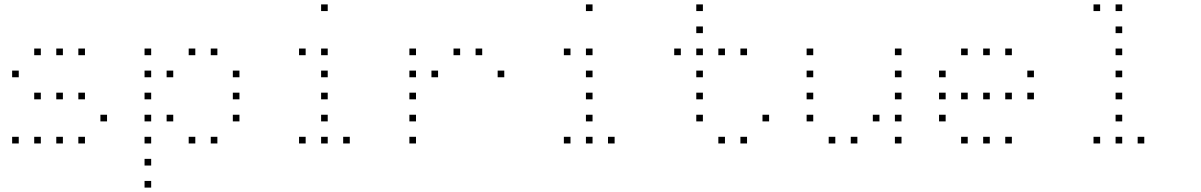

<svg xmlns="http://www.w3.org/2000/svg" viewBox="-20 -685 5440 870"><path d="M136 -465Q135 -465 135 -465Q135 -465 135 -464V-436Q135 -435 135 -435Q135 -435 136 -435H164Q165 -435 165 -435Q165 -435 165 -436V-464Q165 -465 165 -465Q165 -465 164 -465ZM236 -465Q235 -465 235 -465Q235 -465 235 -464V-436Q235 -435 235 -435Q235 -435 236 -435H264Q265 -435 265 -435Q265 -435 265 -436V-464Q265 -465 265 -465Q265 -465 264 -465ZM336 -465Q335 -465 335 -465Q335 -465 335 -464V-436Q335 -435 335 -435Q335 -435 336 -435H364Q365 -435 365 -435Q365 -435 365 -436V-464Q365 -465 365 -465Q365 -465 364 -465ZM36 -365Q35 -365 35 -365Q35 -365 35 -364V-336Q35 -335 35 -335Q35 -335 36 -335H64Q65 -335 65 -335Q65 -335 65 -336V-364Q65 -365 65 -365Q65 -365 64 -365ZM136 -265Q135 -265 135 -265Q135 -265 135 -264V-236Q135 -235 135 -235Q135 -235 136 -235H164Q165 -235 165 -235Q165 -235 165 -236V-264Q165 -265 165 -265Q165 -265 164 -265ZM236 -265Q235 -265 235 -265Q235 -265 235 -264V-236Q235 -235 235 -235Q235 -235 236 -235H264Q265 -235 265 -235Q265 -235 265 -236V-264Q265 -265 265 -265Q265 -265 264 -265ZM336 -265Q335 -265 335 -265Q335 -265 335 -264V-236Q335 -235 335 -235Q335 -235 336 -235H364Q365 -235 365 -235Q365 -235 365 -236V-264Q365 -265 365 -265Q365 -265 364 -265ZM436 -165Q435 -165 435 -165Q435 -165 435 -164V-136Q435 -135 435 -135Q435 -135 436 -135H464Q465 -135 465 -135Q465 -135 465 -136V-164Q465 -165 465 -165Q465 -165 464 -165ZM36 -65Q35 -65 35 -65Q35 -65 35 -64V-36Q35 -35 35 -35Q35 -35 36 -35H64Q65 -35 65 -35Q65 -35 65 -36V-64Q65 -65 65 -65Q65 -65 64 -65ZM136 -65Q135 -65 135 -65Q135 -65 135 -64V-36Q135 -35 135 -35Q135 -35 136 -35H164Q165 -35 165 -35Q165 -35 165 -36V-64Q165 -65 165 -65Q165 -65 164 -65ZM236 -65Q235 -65 235 -65Q235 -65 235 -64V-36Q235 -35 235 -35Q235 -35 236 -35H264Q265 -35 265 -35Q265 -35 265 -36V-64Q265 -65 265 -65Q265 -65 264 -65ZM336 -65Q335 -65 335 -65Q335 -65 335 -64V-36Q335 -35 335 -35Q335 -35 336 -35H364Q365 -35 365 -35Q365 -35 365 -36V-64Q365 -65 365 -65Q365 -65 364 -65Z M636 -465Q635 -465 635 -465Q635 -465 635 -464V-436Q635 -435 635 -435Q635 -435 636 -435H664Q665 -435 665 -435Q665 -435 665 -436V-464Q665 -465 665 -465Q665 -465 664 -465ZM836 -465Q835 -465 835 -465Q835 -465 835 -464V-436Q835 -435 835 -435Q835 -435 836 -435H864Q865 -435 865 -435Q865 -435 865 -436V-464Q865 -465 865 -465Q865 -465 864 -465ZM936 -465Q935 -465 935 -465Q935 -465 935 -464V-436Q935 -435 935 -435Q935 -435 936 -435H964Q965 -435 965 -435Q965 -435 965 -436V-464Q965 -465 965 -465Q965 -465 964 -465ZM636 -365Q635 -365 635 -365Q635 -365 635 -364V-336Q635 -335 635 -335Q635 -335 636 -335H664Q665 -335 665 -335Q665 -335 665 -336V-364Q665 -365 665 -365Q665 -365 664 -365ZM736 -365Q735 -365 735 -365Q735 -365 735 -364V-336Q735 -335 735 -335Q735 -335 736 -335H764Q765 -335 765 -335Q765 -335 765 -336V-364Q765 -365 765 -365Q765 -365 764 -365ZM1036 -365Q1035 -365 1035 -365Q1035 -365 1035 -364V-336Q1035 -335 1035 -335Q1035 -335 1036 -335H1064Q1065 -335 1065 -335Q1065 -335 1065 -336V-364Q1065 -365 1065 -365Q1065 -365 1064 -365ZM636 -265Q635 -265 635 -265Q635 -265 635 -264V-236Q635 -235 635 -235Q635 -235 636 -235H664Q665 -235 665 -235Q665 -235 665 -236V-264Q665 -265 665 -265Q665 -265 664 -265ZM1036 -265Q1035 -265 1035 -265Q1035 -265 1035 -264V-236Q1035 -235 1035 -235Q1035 -235 1036 -235H1064Q1065 -235 1065 -235Q1065 -235 1065 -236V-264Q1065 -265 1065 -265Q1065 -265 1064 -265ZM636 -165Q635 -165 635 -165Q635 -165 635 -164V-136Q635 -135 635 -135Q635 -135 636 -135H664Q665 -135 665 -135Q665 -135 665 -136V-164Q665 -165 665 -165Q665 -165 664 -165ZM736 -165Q735 -165 735 -165Q735 -165 735 -164V-136Q735 -135 735 -135Q735 -135 736 -135H764Q765 -135 765 -135Q765 -135 765 -136V-164Q765 -165 765 -165Q765 -165 764 -165ZM1036 -165Q1035 -165 1035 -165Q1035 -165 1035 -164V-136Q1035 -135 1035 -135Q1035 -135 1036 -135H1064Q1065 -135 1065 -135Q1065 -135 1065 -136V-164Q1065 -165 1065 -165Q1065 -165 1064 -165ZM636 -65Q635 -65 635 -65Q635 -65 635 -64V-36Q635 -35 635 -35Q635 -35 636 -35H664Q665 -35 665 -35Q665 -35 665 -36V-64Q665 -65 665 -65Q665 -65 664 -65ZM836 -65Q835 -65 835 -65Q835 -65 835 -64V-36Q835 -35 835 -35Q835 -35 836 -35H864Q865 -35 865 -35Q865 -35 865 -36V-64Q865 -65 865 -65Q865 -65 864 -65ZM936 -65Q935 -65 935 -65Q935 -65 935 -64V-36Q935 -35 935 -35Q935 -35 936 -35H964Q965 -35 965 -35Q965 -35 965 -36V-64Q965 -65 965 -65Q965 -65 964 -65ZM636 35Q635 35 635 35Q635 35 635 36V64Q635 65 635 65Q635 65 636 65H664Q665 65 665 65Q665 65 665 64V36Q665 35 665 35Q665 35 664 35ZM636 135Q635 135 635 135Q635 135 635 136V164Q635 165 635 165Q635 165 636 165H664Q665 165 665 165Q665 165 665 164V136Q665 135 665 135Q665 135 664 135Z M1436 -665Q1435 -665 1435 -665Q1435 -665 1435 -664V-636Q1435 -635 1435 -635Q1435 -635 1436 -635H1464Q1465 -635 1465 -635Q1465 -635 1465 -636V-664Q1465 -665 1465 -665Q1465 -665 1464 -665ZM1336 -465Q1335 -465 1335 -465Q1335 -465 1335 -464V-436Q1335 -435 1335 -435Q1335 -435 1336 -435H1364Q1365 -435 1365 -435Q1365 -435 1365 -436V-464Q1365 -465 1365 -465Q1365 -465 1364 -465ZM1436 -465Q1435 -465 1435 -465Q1435 -465 1435 -464V-436Q1435 -435 1435 -435Q1435 -435 1436 -435H1464Q1465 -435 1465 -435Q1465 -435 1465 -436V-464Q1465 -465 1465 -465Q1465 -465 1464 -465ZM1436 -365Q1435 -365 1435 -365Q1435 -365 1435 -364V-336Q1435 -335 1435 -335Q1435 -335 1436 -335H1464Q1465 -335 1465 -335Q1465 -335 1465 -336V-364Q1465 -365 1465 -365Q1465 -365 1464 -365ZM1436 -265Q1435 -265 1435 -265Q1435 -265 1435 -264V-236Q1435 -235 1435 -235Q1435 -235 1436 -235H1464Q1465 -235 1465 -235Q1465 -235 1465 -236V-264Q1465 -265 1465 -265Q1465 -265 1464 -265ZM1436 -165Q1435 -165 1435 -165Q1435 -165 1435 -164V-136Q1435 -135 1435 -135Q1435 -135 1436 -135H1464Q1465 -135 1465 -135Q1465 -135 1465 -136V-164Q1465 -165 1465 -165Q1465 -165 1464 -165ZM1336 -65Q1335 -65 1335 -65Q1335 -65 1335 -64V-36Q1335 -35 1335 -35Q1335 -35 1336 -35H1364Q1365 -35 1365 -35Q1365 -35 1365 -36V-64Q1365 -65 1365 -65Q1365 -65 1364 -65ZM1436 -65Q1435 -65 1435 -65Q1435 -65 1435 -64V-36Q1435 -35 1435 -35Q1435 -35 1436 -35H1464Q1465 -35 1465 -35Q1465 -35 1465 -36V-64Q1465 -65 1465 -65Q1465 -65 1464 -65ZM1536 -65Q1535 -65 1535 -65Q1535 -65 1535 -64V-36Q1535 -35 1535 -35Q1535 -35 1536 -35H1564Q1565 -35 1565 -35Q1565 -35 1565 -36V-64Q1565 -65 1565 -65Q1565 -65 1564 -65Z M1836 -465Q1835 -465 1835 -465Q1835 -465 1835 -464V-436Q1835 -435 1835 -435Q1835 -435 1836 -435H1864Q1865 -435 1865 -435Q1865 -435 1865 -436V-464Q1865 -465 1865 -465Q1865 -465 1864 -465ZM2036 -465Q2035 -465 2035 -465Q2035 -465 2035 -464V-436Q2035 -435 2035 -435Q2035 -435 2036 -435H2064Q2065 -435 2065 -435Q2065 -435 2065 -436V-464Q2065 -465 2065 -465Q2065 -465 2064 -465ZM2136 -465Q2135 -465 2135 -465Q2135 -465 2135 -464V-436Q2135 -435 2135 -435Q2135 -435 2136 -435H2164Q2165 -435 2165 -435Q2165 -435 2165 -436V-464Q2165 -465 2165 -465Q2165 -465 2164 -465ZM1836 -365Q1835 -365 1835 -365Q1835 -365 1835 -364V-336Q1835 -335 1835 -335Q1835 -335 1836 -335H1864Q1865 -335 1865 -335Q1865 -335 1865 -336V-364Q1865 -365 1865 -365Q1865 -365 1864 -365ZM1936 -365Q1935 -365 1935 -365Q1935 -365 1935 -364V-336Q1935 -335 1935 -335Q1935 -335 1936 -335H1964Q1965 -335 1965 -335Q1965 -335 1965 -336V-364Q1965 -365 1965 -365Q1965 -365 1964 -365ZM2236 -365Q2235 -365 2235 -365Q2235 -365 2235 -364V-336Q2235 -335 2235 -335Q2235 -335 2236 -335H2264Q2265 -335 2265 -335Q2265 -335 2265 -336V-364Q2265 -365 2265 -365Q2265 -365 2264 -365ZM1836 -265Q1835 -265 1835 -265Q1835 -265 1835 -264V-236Q1835 -235 1835 -235Q1835 -235 1836 -235H1864Q1865 -235 1865 -235Q1865 -235 1865 -236V-264Q1865 -265 1865 -265Q1865 -265 1864 -265ZM1836 -165Q1835 -165 1835 -165Q1835 -165 1835 -164V-136Q1835 -135 1835 -135Q1835 -135 1836 -135H1864Q1865 -135 1865 -135Q1865 -135 1865 -136V-164Q1865 -165 1865 -165Q1865 -165 1864 -165ZM1836 -65Q1835 -65 1835 -65Q1835 -65 1835 -64V-36Q1835 -35 1835 -35Q1835 -35 1836 -35H1864Q1865 -35 1865 -35Q1865 -35 1865 -36V-64Q1865 -65 1865 -65Q1865 -65 1864 -65Z M2636 -665Q2635 -665 2635 -665Q2635 -665 2635 -664V-636Q2635 -635 2635 -635Q2635 -635 2636 -635H2664Q2665 -635 2665 -635Q2665 -635 2665 -636V-664Q2665 -665 2665 -665Q2665 -665 2664 -665ZM2536 -465Q2535 -465 2535 -465Q2535 -465 2535 -464V-436Q2535 -435 2535 -435Q2535 -435 2536 -435H2564Q2565 -435 2565 -435Q2565 -435 2565 -436V-464Q2565 -465 2565 -465Q2565 -465 2564 -465ZM2636 -465Q2635 -465 2635 -465Q2635 -465 2635 -464V-436Q2635 -435 2635 -435Q2635 -435 2636 -435H2664Q2665 -435 2665 -435Q2665 -435 2665 -436V-464Q2665 -465 2665 -465Q2665 -465 2664 -465ZM2636 -365Q2635 -365 2635 -365Q2635 -365 2635 -364V-336Q2635 -335 2635 -335Q2635 -335 2636 -335H2664Q2665 -335 2665 -335Q2665 -335 2665 -336V-364Q2665 -365 2665 -365Q2665 -365 2664 -365ZM2636 -265Q2635 -265 2635 -265Q2635 -265 2635 -264V-236Q2635 -235 2635 -235Q2635 -235 2636 -235H2664Q2665 -235 2665 -235Q2665 -235 2665 -236V-264Q2665 -265 2665 -265Q2665 -265 2664 -265ZM2636 -165Q2635 -165 2635 -165Q2635 -165 2635 -164V-136Q2635 -135 2635 -135Q2635 -135 2636 -135H2664Q2665 -135 2665 -135Q2665 -135 2665 -136V-164Q2665 -165 2665 -165Q2665 -165 2664 -165ZM2536 -65Q2535 -65 2535 -65Q2535 -65 2535 -64V-36Q2535 -35 2535 -35Q2535 -35 2536 -35H2564Q2565 -35 2565 -35Q2565 -35 2565 -36V-64Q2565 -65 2565 -65Q2565 -65 2564 -65ZM2636 -65Q2635 -65 2635 -65Q2635 -65 2635 -64V-36Q2635 -35 2635 -35Q2635 -35 2636 -35H2664Q2665 -35 2665 -35Q2665 -35 2665 -36V-64Q2665 -65 2665 -65Q2665 -65 2664 -65ZM2736 -65Q2735 -65 2735 -65Q2735 -65 2735 -64V-36Q2735 -35 2735 -35Q2735 -35 2736 -35H2764Q2765 -35 2765 -35Q2765 -35 2765 -36V-64Q2765 -65 2765 -65Q2765 -65 2764 -65Z M3136 -665Q3135 -665 3135 -665Q3135 -665 3135 -664V-636Q3135 -635 3135 -635Q3135 -635 3136 -635H3164Q3165 -635 3165 -635Q3165 -635 3165 -636V-664Q3165 -665 3165 -665Q3165 -665 3164 -665ZM3136 -565Q3135 -565 3135 -565Q3135 -565 3135 -564V-536Q3135 -535 3135 -535Q3135 -535 3136 -535H3164Q3165 -535 3165 -535Q3165 -535 3165 -536V-564Q3165 -565 3165 -565Q3165 -565 3164 -565ZM3036 -465Q3035 -465 3035 -465Q3035 -465 3035 -464V-436Q3035 -435 3035 -435Q3035 -435 3036 -435H3064Q3065 -435 3065 -435Q3065 -435 3065 -436V-464Q3065 -465 3065 -465Q3065 -465 3064 -465ZM3136 -465Q3135 -465 3135 -465Q3135 -465 3135 -464V-436Q3135 -435 3135 -435Q3135 -435 3136 -435H3164Q3165 -435 3165 -435Q3165 -435 3165 -436V-464Q3165 -465 3165 -465Q3165 -465 3164 -465ZM3236 -465Q3235 -465 3235 -465Q3235 -465 3235 -464V-436Q3235 -435 3235 -435Q3235 -435 3236 -435H3264Q3265 -435 3265 -435Q3265 -435 3265 -436V-464Q3265 -465 3265 -465Q3265 -465 3264 -465ZM3336 -465Q3335 -465 3335 -465Q3335 -465 3335 -464V-436Q3335 -435 3335 -435Q3335 -435 3336 -435H3364Q3365 -435 3365 -435Q3365 -435 3365 -436V-464Q3365 -465 3365 -465Q3365 -465 3364 -465ZM3136 -365Q3135 -365 3135 -365Q3135 -365 3135 -364V-336Q3135 -335 3135 -335Q3135 -335 3136 -335H3164Q3165 -335 3165 -335Q3165 -335 3165 -336V-364Q3165 -365 3165 -365Q3165 -365 3164 -365ZM3136 -265Q3135 -265 3135 -265Q3135 -265 3135 -264V-236Q3135 -235 3135 -235Q3135 -235 3136 -235H3164Q3165 -235 3165 -235Q3165 -235 3165 -236V-264Q3165 -265 3165 -265Q3165 -265 3164 -265ZM3136 -165Q3135 -165 3135 -165Q3135 -165 3135 -164V-136Q3135 -135 3135 -135Q3135 -135 3136 -135H3164Q3165 -135 3165 -135Q3165 -135 3165 -136V-164Q3165 -165 3165 -165Q3165 -165 3164 -165ZM3436 -165Q3435 -165 3435 -165Q3435 -165 3435 -164V-136Q3435 -135 3435 -135Q3435 -135 3436 -135H3464Q3465 -135 3465 -135Q3465 -135 3465 -136V-164Q3465 -165 3465 -165Q3465 -165 3464 -165ZM3236 -65Q3235 -65 3235 -65Q3235 -65 3235 -64V-36Q3235 -35 3235 -35Q3235 -35 3236 -35H3264Q3265 -35 3265 -35Q3265 -35 3265 -36V-64Q3265 -65 3265 -65Q3265 -65 3264 -65ZM3336 -65Q3335 -65 3335 -65Q3335 -65 3335 -64V-36Q3335 -35 3335 -35Q3335 -35 3336 -35H3364Q3365 -35 3365 -35Q3365 -35 3365 -36V-64Q3365 -65 3365 -65Q3365 -65 3364 -65Z M3636 -465Q3635 -465 3635 -465Q3635 -465 3635 -464V-436Q3635 -435 3635 -435Q3635 -435 3636 -435H3664Q3665 -435 3665 -435Q3665 -435 3665 -436V-464Q3665 -465 3665 -465Q3665 -465 3664 -465ZM4036 -465Q4035 -465 4035 -465Q4035 -465 4035 -464V-436Q4035 -435 4035 -435Q4035 -435 4036 -435H4064Q4065 -435 4065 -435Q4065 -435 4065 -436V-464Q4065 -465 4065 -465Q4065 -465 4064 -465ZM3636 -365Q3635 -365 3635 -365Q3635 -365 3635 -364V-336Q3635 -335 3635 -335Q3635 -335 3636 -335H3664Q3665 -335 3665 -335Q3665 -335 3665 -336V-364Q3665 -365 3665 -365Q3665 -365 3664 -365ZM4036 -365Q4035 -365 4035 -365Q4035 -365 4035 -364V-336Q4035 -335 4035 -335Q4035 -335 4036 -335H4064Q4065 -335 4065 -335Q4065 -335 4065 -336V-364Q4065 -365 4065 -365Q4065 -365 4064 -365ZM3636 -265Q3635 -265 3635 -265Q3635 -265 3635 -264V-236Q3635 -235 3635 -235Q3635 -235 3636 -235H3664Q3665 -235 3665 -235Q3665 -235 3665 -236V-264Q3665 -265 3665 -265Q3665 -265 3664 -265ZM4036 -265Q4035 -265 4035 -265Q4035 -265 4035 -264V-236Q4035 -235 4035 -235Q4035 -235 4036 -235H4064Q4065 -235 4065 -235Q4065 -235 4065 -236V-264Q4065 -265 4065 -265Q4065 -265 4064 -265ZM3636 -165Q3635 -165 3635 -165Q3635 -165 3635 -164V-136Q3635 -135 3635 -135Q3635 -135 3636 -135H3664Q3665 -135 3665 -135Q3665 -135 3665 -136V-164Q3665 -165 3665 -165Q3665 -165 3664 -165ZM3936 -165Q3935 -165 3935 -165Q3935 -165 3935 -164V-136Q3935 -135 3935 -135Q3935 -135 3936 -135H3964Q3965 -135 3965 -135Q3965 -135 3965 -136V-164Q3965 -165 3965 -165Q3965 -165 3964 -165ZM4036 -165Q4035 -165 4035 -165Q4035 -165 4035 -164V-136Q4035 -135 4035 -135Q4035 -135 4036 -135H4064Q4065 -135 4065 -135Q4065 -135 4065 -136V-164Q4065 -165 4065 -165Q4065 -165 4064 -165ZM3736 -65Q3735 -65 3735 -65Q3735 -65 3735 -64V-36Q3735 -35 3735 -35Q3735 -35 3736 -35H3764Q3765 -35 3765 -35Q3765 -35 3765 -36V-64Q3765 -65 3765 -65Q3765 -65 3764 -65ZM3836 -65Q3835 -65 3835 -65Q3835 -65 3835 -64V-36Q3835 -35 3835 -35Q3835 -35 3836 -35H3864Q3865 -35 3865 -35Q3865 -35 3865 -36V-64Q3865 -65 3865 -65Q3865 -65 3864 -65ZM4036 -65Q4035 -65 4035 -65Q4035 -65 4035 -64V-36Q4035 -35 4035 -35Q4035 -35 4036 -35H4064Q4065 -35 4065 -35Q4065 -35 4065 -36V-64Q4065 -65 4065 -65Q4065 -65 4064 -65Z M4336 -465Q4335 -465 4335 -465Q4335 -465 4335 -464V-436Q4335 -435 4335 -435Q4335 -435 4336 -435H4364Q4365 -435 4365 -435Q4365 -435 4365 -436V-464Q4365 -465 4365 -465Q4365 -465 4364 -465ZM4436 -465Q4435 -465 4435 -465Q4435 -465 4435 -464V-436Q4435 -435 4435 -435Q4435 -435 4436 -435H4464Q4465 -435 4465 -435Q4465 -435 4465 -436V-464Q4465 -465 4465 -465Q4465 -465 4464 -465ZM4536 -465Q4535 -465 4535 -465Q4535 -465 4535 -464V-436Q4535 -435 4535 -435Q4535 -435 4536 -435H4564Q4565 -435 4565 -435Q4565 -435 4565 -436V-464Q4565 -465 4565 -465Q4565 -465 4564 -465ZM4236 -365Q4235 -365 4235 -365Q4235 -365 4235 -364V-336Q4235 -335 4235 -335Q4235 -335 4236 -335H4264Q4265 -335 4265 -335Q4265 -335 4265 -336V-364Q4265 -365 4265 -365Q4265 -365 4264 -365ZM4636 -365Q4635 -365 4635 -365Q4635 -365 4635 -364V-336Q4635 -335 4635 -335Q4635 -335 4636 -335H4664Q4665 -335 4665 -335Q4665 -335 4665 -336V-364Q4665 -365 4665 -365Q4665 -365 4664 -365ZM4236 -265Q4235 -265 4235 -265Q4235 -265 4235 -264V-236Q4235 -235 4235 -235Q4235 -235 4236 -235H4264Q4265 -235 4265 -235Q4265 -235 4265 -236V-264Q4265 -265 4265 -265Q4265 -265 4264 -265ZM4336 -265Q4335 -265 4335 -265Q4335 -265 4335 -264V-236Q4335 -235 4335 -235Q4335 -235 4336 -235H4364Q4365 -235 4365 -235Q4365 -235 4365 -236V-264Q4365 -265 4365 -265Q4365 -265 4364 -265ZM4436 -265Q4435 -265 4435 -265Q4435 -265 4435 -264V-236Q4435 -235 4435 -235Q4435 -235 4436 -235H4464Q4465 -235 4465 -235Q4465 -235 4465 -236V-264Q4465 -265 4465 -265Q4465 -265 4464 -265ZM4536 -265Q4535 -265 4535 -265Q4535 -265 4535 -264V-236Q4535 -235 4535 -235Q4535 -235 4536 -235H4564Q4565 -235 4565 -235Q4565 -235 4565 -236V-264Q4565 -265 4565 -265Q4565 -265 4564 -265ZM4636 -265Q4635 -265 4635 -265Q4635 -265 4635 -264V-236Q4635 -235 4635 -235Q4635 -235 4636 -235H4664Q4665 -235 4665 -235Q4665 -235 4665 -236V-264Q4665 -265 4665 -265Q4665 -265 4664 -265ZM4236 -165Q4235 -165 4235 -165Q4235 -165 4235 -164V-136Q4235 -135 4235 -135Q4235 -135 4236 -135H4264Q4265 -135 4265 -135Q4265 -135 4265 -136V-164Q4265 -165 4265 -165Q4265 -165 4264 -165ZM4336 -65Q4335 -65 4335 -65Q4335 -65 4335 -64V-36Q4335 -35 4335 -35Q4335 -35 4336 -35H4364Q4365 -35 4365 -35Q4365 -35 4365 -36V-64Q4365 -65 4365 -65Q4365 -65 4364 -65ZM4436 -65Q4435 -65 4435 -65Q4435 -65 4435 -64V-36Q4435 -35 4435 -35Q4435 -35 4436 -35H4464Q4465 -35 4465 -35Q4465 -35 4465 -36V-64Q4465 -65 4465 -65Q4465 -65 4464 -65ZM4536 -65Q4535 -65 4535 -65Q4535 -65 4535 -64V-36Q4535 -35 4535 -35Q4535 -35 4536 -35H4564Q4565 -35 4565 -35Q4565 -35 4565 -36V-64Q4565 -65 4565 -65Q4565 -65 4564 -65Z M4936 -665Q4935 -665 4935 -665Q4935 -665 4935 -664V-636Q4935 -635 4935 -635Q4935 -635 4936 -635H4964Q4965 -635 4965 -635Q4965 -635 4965 -636V-664Q4965 -665 4965 -665Q4965 -665 4964 -665ZM5036 -665Q5035 -665 5035 -665Q5035 -665 5035 -664V-636Q5035 -635 5035 -635Q5035 -635 5036 -635H5064Q5065 -635 5065 -635Q5065 -635 5065 -636V-664Q5065 -665 5065 -665Q5065 -665 5064 -665ZM5036 -565Q5035 -565 5035 -565Q5035 -565 5035 -564V-536Q5035 -535 5035 -535Q5035 -535 5036 -535H5064Q5065 -535 5065 -535Q5065 -535 5065 -536V-564Q5065 -565 5065 -565Q5065 -565 5064 -565ZM5036 -465Q5035 -465 5035 -465Q5035 -465 5035 -464V-436Q5035 -435 5035 -435Q5035 -435 5036 -435H5064Q5065 -435 5065 -435Q5065 -435 5065 -436V-464Q5065 -465 5065 -465Q5065 -465 5064 -465ZM5036 -365Q5035 -365 5035 -365Q5035 -365 5035 -364V-336Q5035 -335 5035 -335Q5035 -335 5036 -335H5064Q5065 -335 5065 -335Q5065 -335 5065 -336V-364Q5065 -365 5065 -365Q5065 -365 5064 -365ZM5036 -265Q5035 -265 5035 -265Q5035 -265 5035 -264V-236Q5035 -235 5035 -235Q5035 -235 5036 -235H5064Q5065 -235 5065 -235Q5065 -235 5065 -236V-264Q5065 -265 5065 -265Q5065 -265 5064 -265ZM5036 -165Q5035 -165 5035 -165Q5035 -165 5035 -164V-136Q5035 -135 5035 -135Q5035 -135 5036 -135H5064Q5065 -135 5065 -135Q5065 -135 5065 -136V-164Q5065 -165 5065 -165Q5065 -165 5064 -165ZM4936 -65Q4935 -65 4935 -65Q4935 -65 4935 -64V-36Q4935 -35 4935 -35Q4935 -35 4936 -35H4964Q4965 -35 4965 -35Q4965 -35 4965 -36V-64Q4965 -65 4965 -65Q4965 -65 4964 -65ZM5036 -65Q5035 -65 5035 -65Q5035 -65 5035 -64V-36Q5035 -35 5035 -35Q5035 -35 5036 -35H5064Q5065 -35 5065 -35Q5065 -35 5065 -36V-64Q5065 -65 5065 -65Q5065 -65 5064 -65ZM5136 -65Q5135 -65 5135 -65Q5135 -65 5135 -64V-36Q5135 -35 5135 -35Q5135 -35 5136 -35H5164Q5165 -35 5165 -35Q5165 -35 5165 -36V-64Q5165 -65 5165 -65Q5165 -65 5164 -65Z"/></svg>

Font: Doto Black Thin
Style: Regular
Weight: 250
Monospace: yes
Version: Version 1.000